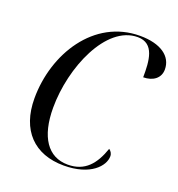

<svg xmlns="http://www.w3.org/2000/svg" viewBox="-133 -833 882 952"><g transform="rotate(20 308.5 -357.0)"><path d="M308 10C449 10 510 -61 510 -112C510 -127 502 -138 492 -145C462 -58 416 -1 325 -1C220 -1 161 -88 161 -242C161 -455 270 -714 436 -714C525 -714 530 -622 529 -536C580 -536 617 -563 617 -609C617 -678 555 -724 445 -724C202 -724 58 -488 58 -254C58 -86 152 10 308 10Z"/></g></svg>

Font: Noto Serif Display SemiCondensed
Style: Italic
Weight: 400
Width: 4
Italic angle: -12°
Designer: Monotype Design Team
Foundry: Monotype Imaging Inc.
Version: Version 2.009